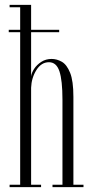

<svg xmlns="http://www.w3.org/2000/svg" viewBox="-20 -770 382 790"><path d="M19.5 0V-10H63V-637.5H16V-647.5H63V-740H19.5V-750H108V-647.5H223.5V-637.5H108V-455Q109.5 -470 120.5 -486.8Q131.5 -503.5 150 -515.5Q168.5 -527.5 192.5 -527.5Q214 -527.5 234.5 -515.8Q255 -504 268.5 -470.5Q282 -437 282 -371.5V-10H323.5V0H196V-10H237V-359.5Q237 -439.5 224.5 -476.8Q212 -514 181.5 -514Q150 -514 129.8 -481.8Q109.5 -449.5 108 -409V-10H149V0Z"/></svg>

Font: Imbue 100pt ExtraLight
Style: Regular
Weight: 200
Designer: Tyler Finck
Foundry: Etcetera Type Company
Version: Version 1.102; ttfautohint (v1.8.3)